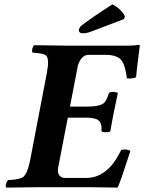

<svg xmlns="http://www.w3.org/2000/svg" viewBox="-20 -853 657 875"><path d="M492.2 -833Q529.8 -814.5 547.9 -781.2Q548.8 -779.3 549.3 -777.8L544.9 -766.1L392.6 -708Q373.5 -701.2 356.9 -701.2Q342.8 -701.2 339.4 -711.9Q338.9 -714.4 338.9 -715.8Q342.3 -729 351.6 -736.8Q401.9 -775.4 492.2 -833ZM377 -367.2Q437.5 -367.2 455.6 -385.3Q468.3 -399.4 476.1 -429.2Q485.4 -437 508.8 -432.6Q514.6 -431.2 517.1 -429.2Q514.2 -416.5 499 -342.8Q493.2 -314.9 482.9 -254.9Q473.6 -247.1 450.2 -251.5Q444.3 -252.9 441.9 -254.9Q447.8 -299.8 417 -311Q398.9 -316.9 367.2 -316.9H289.1L245.1 -89.8Q238.8 -56.6 261.7 -44.9Q268.6 -42 274.9 -42H372.1Q465.8 -42 524.4 -154.3Q528.8 -162.6 532.2 -169.9Q557.6 -175.3 574.2 -165Q567.9 -147.5 555.7 -108.9Q530.8 -30.8 516.1 2Q515.1 2 383.8 0H158.2Q157.2 0 8.8 2Q2 -6.3 11.7 -25.4Q14.2 -29.8 16.1 -32.2Q71.8 -34.7 87.4 -47.9Q106 -65.4 117.2 -122.1L193.8 -522Q206.1 -586.4 189.5 -600.6Q176.3 -610.8 128.9 -612.8Q122.1 -621.1 130.9 -640.6Q133.3 -645 134.8 -647Q282.7 -645 283.2 -645H565.9Q592.3 -645 613.8 -648.9Q616.2 -647.5 617.2 -646Q617.2 -642.6 611.8 -603Q602.1 -525.4 600.1 -501Q582 -492.7 558.1 -496.1Q549.8 -566.9 525.4 -586.4Q504.4 -602.5 465.8 -603H383.8Q356.9 -603 340.8 -569.8Q336.9 -561.5 335 -554.2L298.8 -367.2Z"/></svg>

Font: Linux Libertine Capitals O
Style: Bold Italic Samll Caps
Weight: 400
Italic angle: -12°
Designer: Philipp H. Poll
Foundry: Philipp H. Poll
Version: Version 5.0.4